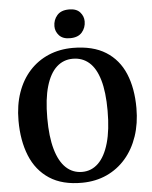

<svg xmlns="http://www.w3.org/2000/svg" viewBox="-63 -1022 857 1084"><g transform="rotate(-5 365.5 -479.5)"><path d="M360.2 11Q246.5 12.1 173.5 -35.9Q100.4 -84 65.5 -170.1Q30.6 -256.2 30.6 -369.3Q30.6 -457.1 55.2 -527.7Q79.8 -598.3 125.3 -648.5Q170.9 -698.6 233.6 -725.4Q296.3 -752.1 372.4 -752.1Q485.5 -751.7 558 -706.2Q630.5 -660.7 665.3 -577.8Q700.1 -494.9 700.1 -382.4Q700.1 -294.9 675.6 -222.9Q651.1 -150.9 605.9 -98.8Q560.7 -46.7 498.3 -18.2Q435.9 10.2 360.2 11ZM364.1 -50Q416.9 -50 455.6 -87.5Q494.2 -125 515.4 -199Q536.6 -272.9 536.6 -381.7Q536.6 -488 516.5 -556.3Q496.4 -624.7 458.2 -657.9Q420 -691.1 366 -691.1Q313.1 -691.1 274.5 -656.1Q235.9 -621.1 214.8 -549.7Q193.7 -478.4 193.7 -369.7Q193.7 -263.9 214 -192.9Q234.2 -121.9 272.3 -85.9Q310.4 -50 364.1 -50ZM360.6 -807.9Q319.9 -807.9 299.5 -830.7Q279 -853.4 279 -882.7Q279 -918.2 301.3 -944.2Q323.5 -970.2 369.1 -970.2H370.1Q411.2 -970.2 431.4 -947.5Q451.6 -924.7 451.6 -895.5Q451.6 -859.9 429.4 -833.9Q407.2 -807.9 361.6 -807.9Z"/></g></svg>

Font: Merriweather Light
Style: Regular
Weight: 300
Designer: Eben Sorkin
Foundry: Eben Sorkin
Version: Version 2.100